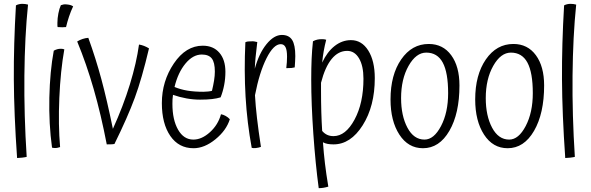

<svg xmlns="http://www.w3.org/2000/svg" viewBox="-20 -762 3077 1000"><path d="M119 55Q112 57 95.5 59Q79 61 69 61Q53 -168 52 -349.5Q51 -531 63 -734Q70 -738 79 -740Q88 -742 96 -742Q104 -742 111.5 -741Q119 -740 126 -738Q109 -574 107 -367.5Q105 -161 119 55Z M327 -739Q338 -738 345.5 -736Q353 -734 361 -729Q349 -704 339.5 -675.5Q330 -647 324 -621Q317 -620 304.5 -620Q292 -620 280 -621Q279 -625 279 -629.5Q279 -634 279 -643Q279 -666 284 -692Q289 -718 297 -735Q306 -738 312 -739Q318 -740 327 -739ZM260 -498Q269 -503 278 -505.5Q287 -508 296 -508Q300 -508 305 -507.5Q310 -507 315 -505Q295 -393 289 -252Q283 -111 293 4Q287 6 280.5 7.5Q274 9 267 9Q263 9 259 8.5Q255 8 251 7Q234 -117 237 -253.5Q240 -390 260 -498Z M756 -510Q719 -353 682 -252.5Q645 -152 576 -12Q573 -11 563 -10.5Q553 -10 536 -10Q506 -166 468 -298Q430 -430 382 -546Q395 -554 410 -559Q425 -564 440 -565Q479 -457 508 -349.5Q537 -242 568 -91Q622 -210 656.5 -322.5Q691 -435 704 -530Q717 -528 730 -523Q743 -518 756 -510Z M889 -309Q920 -296 956 -290Q992 -284 1039 -284Q1051 -284 1064.5 -285.5Q1078 -287 1084 -289Q1091 -318 1095 -343Q1099 -368 1099 -389Q1099 -437 1083 -457.5Q1067 -478 1031 -478Q985 -478 946 -431Q907 -384 889 -309ZM1131 -167Q1143 -165 1155.5 -158Q1168 -151 1177 -141Q1159 -83 1102 -36.5Q1045 10 988 10Q911 10 867 -54Q823 -118 823 -225Q823 -339 885.5 -431.5Q948 -524 1036 -524Q1091 -524 1122.5 -487.5Q1154 -451 1154 -388Q1154 -353 1147.5 -319Q1141 -285 1129 -255Q1110 -249 1084 -246Q1058 -243 1022 -243Q987 -243 951 -249.5Q915 -256 881 -268Q879 -256 878.5 -244.5Q878 -233 878 -221Q878 -138 907.5 -86.5Q937 -35 987 -35Q1031 -35 1073.5 -73.5Q1116 -112 1131 -167Z M1339 3Q1334 5 1327.5 6.5Q1321 8 1313 9Q1306 10 1301 9.5Q1296 9 1291 8Q1267 -122 1259 -258.5Q1251 -395 1258 -542Q1264 -545 1271.5 -546Q1279 -547 1295 -547Q1299 -547 1303 -546.5Q1307 -546 1320 -543Q1314 -494 1311 -462.5Q1308 -431 1307 -404Q1329 -484 1368 -532Q1407 -580 1448 -580Q1485 -580 1501.5 -554Q1518 -528 1518 -470Q1518 -457 1517 -442Q1516 -427 1515 -411Q1508 -409 1498.5 -408Q1489 -407 1471 -407Q1473 -423 1474 -438Q1475 -453 1475 -467Q1475 -501 1467 -516.5Q1459 -532 1442 -532Q1405 -532 1368 -458.5Q1331 -385 1308 -266Q1311 -212 1318.5 -147Q1326 -82 1339 3Z M1658 -80Q1670 -66 1684.5 -59.5Q1699 -53 1717 -53Q1780 -53 1826.5 -139Q1873 -225 1873 -352Q1873 -419 1850 -458Q1827 -497 1788 -497Q1742 -497 1707.5 -455Q1673 -413 1652 -331Q1652 -321 1652 -310.5Q1652 -300 1652 -290Q1652 -231 1653.5 -178.5Q1655 -126 1658 -80ZM1662 -21Q1666 35 1672.5 89.5Q1679 144 1690 210Q1677 214 1664.5 216Q1652 218 1640 218Q1623 92 1612 -64.5Q1601 -221 1601 -348Q1601 -407 1603 -454Q1605 -501 1610 -547Q1621 -553 1632 -555.5Q1643 -558 1656 -558Q1663 -558 1668 -557.5Q1673 -557 1679 -555Q1671 -524 1666 -495.5Q1661 -467 1658 -436Q1684 -492 1723 -522.5Q1762 -553 1808 -553Q1864 -553 1898 -499Q1932 -445 1932 -355Q1932 -209 1869 -109.5Q1806 -10 1717 -10Q1700 -10 1686.5 -12.5Q1673 -15 1662 -21Z M2014 -244Q2014 -372 2069.5 -452.5Q2125 -533 2213 -533Q2287 -533 2330 -474.5Q2373 -416 2373 -317Q2373 -171 2320.5 -80.5Q2268 10 2183 10Q2106 10 2060 -61Q2014 -132 2014 -244ZM2314 -277Q2314 -384 2286 -436Q2258 -488 2200 -488Q2147 -488 2108 -419Q2069 -350 2069 -251Q2069 -159 2102 -97Q2135 -35 2191 -35Q2240 -35 2277 -105.5Q2314 -176 2314 -277Z M2455 -244Q2455 -372 2510.5 -452.5Q2566 -533 2654 -533Q2728 -533 2771 -474.5Q2814 -416 2814 -317Q2814 -171 2761.5 -80.5Q2709 10 2624 10Q2547 10 2501 -61Q2455 -132 2455 -244ZM2755 -277Q2755 -384 2727 -436Q2699 -488 2641 -488Q2588 -488 2549 -419Q2510 -350 2510 -251Q2510 -159 2543 -97Q2576 -35 2632 -35Q2681 -35 2718 -105.5Q2755 -176 2755 -277Z M2974 55Q2967 57 2950.5 59Q2934 61 2924 61Q2908 -168 2907 -349.5Q2906 -531 2918 -734Q2925 -738 2934 -740Q2943 -742 2951 -742Q2959 -742 2966.5 -741Q2974 -740 2981 -738Q2964 -574 2962 -367.5Q2960 -161 2974 55Z"/></svg>

Font: Atma Light
Style: Regular
Weight: 300
Designer: Gregori Vincens, Jeremie Hornus, Riccardo Olocco, Yoann Minet.
Foundry: black foundry
Version: Version 1.102;PS 1.100;hotconv 1.0.86;makeotf.lib2.5.63406